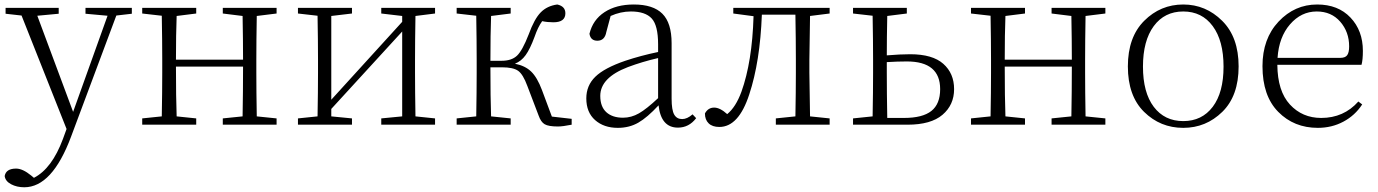

<svg xmlns="http://www.w3.org/2000/svg" viewBox="-32 -541 5980 833"><path d="M540 -506.8V-481.4L472.7 -473.6L276.4 51.8Q194.3 271.5 73.2 271.5Q41 271.5 16.1 258.3Q-8.8 245.1 -11.7 222.7Q-5.9 190.4 38.1 190.4Q66.4 190.4 103.5 220.7L115.2 230.5Q193.4 190.4 241.2 61.5L256.8 18.6L61.5 -473.6L-7.8 -481.4V-506.8H222.7V-481.4L129.9 -472.7L285.2 -55.7L434.6 -472.7L338.9 -481.4V-506.8Z M1168 -482.4 1082 -471.7Q1080.1 -362.3 1080.1 -282.2V-225.6Q1080.1 -145.5 1082 -36.1L1168 -27.3V0H934.6V-27.3L1020.5 -36.1Q1022.5 -145.5 1022.5 -252H731.4Q731.4 -118.2 734.4 -36.1L819.3 -27.3V0H585V-27.3L669.9 -36.1Q671.9 -145.5 671.9 -225.6V-282.2Q671.9 -363.3 669.9 -472.7L585 -482.4V-506.8H819.3V-482.4L734.4 -471.7Q731.4 -392.6 731.4 -282.2H1022.5Q1022.5 -366.2 1020.5 -471.7L934.6 -482.4V-506.8H1168Z M1855.5 -482.4 1770.5 -471.7Q1768.6 -364.3 1768.6 -282.2V-225.6Q1768.6 -145.5 1770.5 -36.1L1855.5 -27.3V0H1622.1V-27.3L1712.9 -36.1V-404.3L1405.3 -68.4V-36.1L1495.1 -27.3V0H1260.7V-27.3L1345.7 -36.1Q1347.7 -145.5 1347.7 -225.6V-282.2Q1347.7 -363.3 1345.7 -472.7L1260.7 -482.4V-506.8H1495.1V-482.4L1405.3 -471.7V-108.4L1712.9 -446.3V-471.7L1622.1 -482.4V-506.8H1855.5Z M2362.3 -35.2 2448.2 -25.4V0Q2409.2 7.8 2388.7 7.8Q2347.7 7.8 2331.1 -2Q2314.5 -11.7 2304.7 -40L2255.9 -168Q2237.3 -218.8 2215.8 -233.9Q2194.3 -249 2145.5 -249H2095.7Q2095.7 -117.2 2098.6 -36.1L2183.6 -27.3V0H1949.2V-27.3L2034.2 -36.1Q2036.1 -145.5 2036.1 -225.6V-282.2Q2036.1 -363.3 2034.2 -472.7L1949.2 -482.4V-506.8H2183.6V-482.4L2098.6 -471.7Q2095.7 -392.6 2095.7 -277.3H2144.5Q2187.5 -277.3 2210.9 -299.3Q2234.4 -321.3 2261.7 -391.6Q2286.1 -459 2314 -487.3Q2341.8 -515.6 2385.7 -521.5Q2420.9 -513.7 2420.9 -483.4Q2420.9 -444.3 2369.1 -444.3Q2342.8 -444.3 2320.3 -449.2Q2301.8 -423.8 2287.1 -380.9Q2267.6 -328.1 2248.5 -301.8Q2229.5 -275.4 2202.1 -264.6Q2246.1 -255.9 2272.5 -230.5Q2298.8 -205.1 2319.3 -150.4Z M2823.2 -115.2V-289.1Q2754.9 -273.4 2692.4 -250Q2572.3 -204.1 2572.3 -125Q2572.3 -78.1 2598.6 -54.2Q2625 -30.3 2670.9 -30.3Q2707 -30.3 2740.2 -49.3Q2773.4 -68.4 2823.2 -115.2ZM2972.7 -44.9 2988.3 -28.3Q2957 12.7 2909.2 12.7Q2835.9 12.7 2825.2 -84Q2776.4 -31.2 2737.3 -8.8Q2698.2 13.7 2648.4 13.7Q2587.9 13.7 2549.8 -20Q2511.7 -53.7 2511.7 -114.3Q2511.7 -169.9 2550.8 -208Q2589.8 -246.1 2680.7 -277.3Q2748 -299.8 2823.2 -315.4V-348.6Q2823.2 -430.7 2795.4 -460.9Q2767.6 -491.2 2705.1 -491.2Q2660.2 -491.2 2617.2 -471.7L2598.6 -402.3Q2591.8 -364.3 2559.6 -364.3Q2530.3 -364.3 2525.4 -394.5Q2540 -455.1 2590.8 -488.3Q2641.6 -521.5 2717.8 -521.5Q2801.8 -521.5 2841.8 -481.4Q2881.8 -441.4 2881.8 -353.5V-113.3Q2881.8 -63.5 2893.1 -43.9Q2904.3 -24.4 2927.7 -24.4Q2949.2 -24.4 2972.7 -44.9Z M3567.4 -482.4 3482.4 -471.7Q3479.5 -310.5 3479.5 -282.2V-225.6Q3479.5 -200.2 3482.4 -36.1L3567.4 -27.3V0H3334V-27.3L3418.9 -36.1Q3420.9 -145.5 3420.9 -225.6V-282.2Q3420.9 -368.2 3418.9 -477.5H3273.4Q3265.6 -273.4 3218.8 -131.8Q3172.9 9.8 3088.9 9.8Q3058.6 9.8 3042.5 -5.9Q3026.4 -21.5 3026.4 -48.8Q3040 -74.2 3066.4 -74.2Q3091.8 -74.2 3123 -45.9Q3160.2 -76.2 3184.6 -142.6Q3231.4 -272.5 3237.3 -470.7L3149.4 -482.4V-506.8H3567.4Z M3817.4 -29.3H3889.6Q3970.7 -29.3 4008.8 -59.6Q4046.9 -89.8 4046.9 -154.3Q4046.9 -274.4 3902.3 -274.4Q3862.3 -274.4 3815.4 -271.5V-225.6Q3815.4 -138.7 3817.4 -29.3ZM3902.3 -482.4 3817.4 -471.7Q3815.4 -376 3815.4 -300.8Q3874 -305.7 3917 -305.7Q4013.7 -305.7 4060.5 -264.2Q4107.4 -222.7 4107.4 -154.3Q4107.4 -85.9 4057.1 -43Q4006.8 0 3905.3 0H3668.9V-27.3L3753.9 -36.1Q3755.9 -145.5 3755.9 -225.6V-282.2Q3755.9 -363.3 3753.9 -472.7L3668.9 -482.4V-506.8H3902.3Z M4763.7 -482.4 4677.7 -471.7Q4675.8 -362.3 4675.8 -282.2V-225.6Q4675.8 -145.5 4677.7 -36.1L4763.7 -27.3V0H4530.3V-27.3L4616.2 -36.1Q4618.2 -145.5 4618.2 -252H4327.1Q4327.1 -118.2 4330.1 -36.1L4415 -27.3V0H4180.7V-27.3L4265.6 -36.1Q4267.6 -145.5 4267.6 -225.6V-282.2Q4267.6 -363.3 4265.6 -472.7L4180.7 -482.4V-506.8H4415V-482.4L4330.1 -471.7Q4327.1 -392.6 4327.1 -282.2H4618.2Q4618.2 -366.2 4616.2 -471.7L4530.3 -482.4V-506.8H4763.7Z M5101.6 13.7Q5002 13.7 4931.6 -55.7Q4861.3 -125 4861.3 -252.9Q4861.3 -379.9 4932.1 -450.7Q5002.9 -521.5 5101.6 -521.5Q5199.2 -521.5 5270.5 -450.7Q5341.8 -379.9 5341.8 -252.9Q5341.8 -125 5271 -55.7Q5200.2 13.7 5101.6 13.7ZM4973.6 -77.6Q5020.5 -15.6 5101.6 -15.6Q5182.6 -15.6 5229.5 -77.6Q5276.4 -139.6 5276.4 -252Q5276.4 -364.3 5229.5 -427.7Q5182.6 -491.2 5101.6 -491.2Q5020.5 -491.2 4973.6 -427.7Q4926.8 -364.3 4926.8 -252Q4926.8 -139.6 4973.6 -77.6Z M5510.7 -290H5783.2Q5804.7 -290 5813 -301.8Q5821.3 -313.5 5821.3 -339.8Q5821.3 -402.3 5782.7 -446.8Q5744.1 -491.2 5680.7 -491.2Q5613.3 -491.2 5564.9 -435.5Q5516.6 -379.9 5510.7 -290ZM5875 -259.8H5509.8Q5510.7 -145.5 5564.5 -87.4Q5618.2 -29.3 5700.2 -29.3Q5797.9 -29.3 5861.3 -100.6L5877.9 -87.9Q5846.7 -40 5796.4 -13.2Q5746.1 13.7 5685.5 13.7Q5582 13.7 5513.7 -55.7Q5445.3 -125 5445.3 -253.9Q5445.3 -373 5515.1 -447.3Q5585 -521.5 5682.6 -521.5Q5773.4 -521.5 5827.1 -464.8Q5880.9 -408.2 5880.9 -320.3Q5880.9 -281.2 5875 -259.8Z"/></svg>

Font: GenYoMin TW TTF ExtraLight
Style: Regular
Weight: 250
Version: Version 1.300